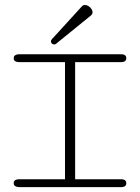

<svg xmlns="http://www.w3.org/2000/svg" viewBox="-20 -766 573 786"><path d="M246.1 -511.7H71.8Q65.4 -511.7 59.1 -511.7Q52.7 -511.7 47.6 -513.2Q42.5 -514.6 39.3 -517.8Q36.1 -521 36.1 -526.9Q36.1 -534.2 39.6 -537.6Q43 -541 48.1 -542.5Q53.2 -543.9 59.6 -543.9Q65.9 -543.9 71.8 -543.9H461.9Q469.2 -543.9 475.6 -543.9Q481.9 -543.9 486.6 -542.5Q491.2 -541 494.1 -537.6Q497.1 -534.2 497.1 -527.8Q497.1 -521.5 494.1 -518.1Q491.2 -514.6 486.6 -513.2Q481.9 -511.7 475.6 -511.7Q469.2 -511.7 461.9 -511.7H287.6V-32.2H461.9Q469.2 -32.2 475.6 -32.2Q481.9 -32.2 486.6 -30.8Q491.2 -29.3 494.1 -25.9Q497.1 -22.5 497.1 -16.1Q497.1 -9.8 494.1 -6.3Q491.2 -2.9 486.6 -1.5Q481.9 0 475.6 0Q469.2 0 461.9 0H71.8Q65.9 0 59.6 0Q53.2 0 48.1 -1.5Q43 -2.9 39.6 -6.3Q36.1 -9.8 36.1 -17.1Q36.1 -22.9 39.3 -26.1Q42.5 -29.3 47.6 -30.8Q52.7 -32.2 59.1 -32.2Q65.4 -32.2 71.8 -32.2H246.1ZM315.4 -740.2Q320.8 -745.6 327.6 -745.6Q333 -745.6 338.6 -742.9Q344.2 -740.2 348.6 -736.1Q353 -731.9 356 -726.6Q358.9 -721.2 358.9 -715.8Q358.9 -708 351.6 -702.1L209 -586.4Q206.1 -584 201.7 -584Q196.3 -584 192.4 -587.6Q188.5 -591.3 188.5 -596.7Q188.5 -601.6 192.4 -605.5Z"/></svg>

Font: Gruppo
Style: Regular
Weight: 400
Foundry: Vernon Adams
Version: Version 1.000